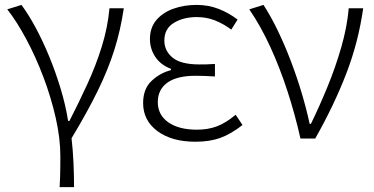

<svg xmlns="http://www.w3.org/2000/svg" viewBox="-20 -567 1530 786"><path d="M224.1 199.2Q225.6 173.3 226.1 154.8Q226.6 136.2 226.8 117.7Q227.1 99.1 227.1 73.2Q227.1 -1 208 -85Q189 -168.9 157.5 -252Q126 -335 87.4 -407Q48.8 -479 9.8 -528.8L67.9 -546.9Q96.2 -508.8 125.5 -454.6Q154.8 -400.4 181.2 -336.4Q207.5 -272.5 228 -204.8Q248.5 -137.2 258.8 -71.8H264.2Q301.8 -145 336.9 -221.2Q372.1 -297.4 396.5 -375.7Q420.9 -454.1 428.2 -533.2H486.8Q473.6 -443.4 448 -362.5Q422.4 -281.7 379.9 -194.8Q337.4 -107.9 272.9 -1Q278.3 45.4 280.8 98.6Q283.2 151.9 283.2 199.2Z M779.8 13.2Q683.1 13.2 624.5 -30.3Q565.9 -73.7 565.9 -145Q565.9 -203.6 600.8 -236.1Q635.7 -268.6 679.7 -279.8V-285.2Q637.7 -301.3 615.7 -334.2Q593.8 -367.2 593.8 -407.2Q593.8 -453.6 619.9 -484.6Q646 -515.6 689.5 -531.2Q732.9 -546.9 784.7 -546.9Q833.5 -546.9 875.2 -530.5Q917 -514.2 952.6 -486.8L926.8 -445.8Q893.1 -470.7 858.9 -483.9Q824.7 -497.1 785.6 -497.1Q731 -497.1 691.9 -473.4Q652.8 -449.7 652.8 -400.9Q652.8 -358.9 686.5 -331.1Q720.2 -303.2 796.9 -303.2Q811.5 -303.2 825.4 -303.5Q839.4 -303.7 859.9 -305.2V-253.9Q836.4 -255.4 817.9 -256.1Q799.3 -256.8 780.8 -256.8Q704.1 -256.8 665 -228.5Q626 -200.2 626 -148.9Q626 -96.7 668.9 -66.4Q711.9 -36.1 786.6 -36.1Q831.5 -36.1 867.9 -49.8Q904.3 -63.5 944.8 -97.2L972.7 -55.2Q925.3 -18.1 881.8 -2.4Q838.4 13.2 779.8 13.2Z M1210 0Q1188 -97.7 1157.2 -192.6Q1126.5 -287.6 1087.2 -373.5Q1047.9 -459.5 1000.5 -528.8L1058.6 -546.9Q1088.9 -500.5 1117.4 -441.2Q1146 -381.8 1170.9 -316.4Q1195.8 -251 1215.3 -185.3Q1234.9 -119.6 1247.6 -60.1H1252.9Q1288.1 -132.3 1321 -212.6Q1354 -293 1377.4 -374.8Q1400.9 -456.5 1407.7 -533.2H1466.8Q1447.3 -395 1397.9 -266.6Q1348.6 -138.2 1270.5 0Z"/></svg>

Font: Source Han Sans CN Light
Style: Regular
Weight: 300
Designer: Ryoko NISHIZUKA  (kana, bopomofo & ideographs); Paul D. Hunt (Latin, Greek & Cyrillic); Sandoll Communications , Soo-you
Foundry: Adobe
Version: Version 2.000;hotconv 1.0.107;makeotfexe 2.5.65593